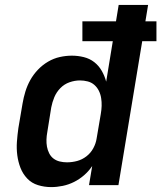

<svg xmlns="http://www.w3.org/2000/svg" viewBox="-20 -755 658 783"><path d="M189 8Q161 8 135 0Q109 -8 91 -27Q73 -46 63.5 -70.5Q54 -95 50.5 -122Q47 -149 49 -177Q51 -205 55 -233L72 -333Q76 -357 83.5 -381.5Q91 -406 103.5 -428.5Q116 -451 134.5 -470.5Q153 -490 176 -503.5Q199 -517 224 -522.5Q249 -528 273 -528Q298 -528 322 -522Q346 -516 364.5 -501.5Q383 -487 395 -466Q407 -445 413 -422L440 -587H316V-668H453L464 -735H584L573 -668H618V-587H560L463 0H343L356 -78Q342 -57 323 -40.5Q304 -24 282 -13Q260 -2 236 3Q212 8 189 8ZM253 -93Q274 -93 294.5 -98.5Q315 -104 332.5 -117.5Q350 -131 360.5 -150.5Q371 -170 374 -190L391 -290Q394 -307 394.5 -323Q395 -339 392.5 -355Q390 -371 383 -385Q376 -399 364.5 -409Q353 -419 337.5 -423Q322 -427 306 -427Q285 -427 263.5 -419.5Q242 -412 226 -395.5Q210 -379 201.5 -358.5Q193 -338 189 -317L173 -217Q170 -201 169.5 -186Q169 -171 171.5 -157Q174 -143 180.5 -130Q187 -117 198 -108.5Q209 -100 223.5 -96.5Q238 -93 253 -93Z"/></svg>

Font: Iosevka SS04 Extended Oblique
Style: Bold
Weight: 700
Width: 7
Italic angle: -9°
Monospace: yes
Designer: Belleve Invis
Foundry: Belleve Invis
Version: Version 19.0.0; ttfautohint (v1.8.4)